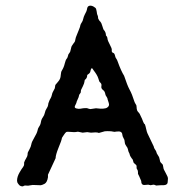

<svg xmlns="http://www.w3.org/2000/svg" viewBox="-20 -639 652 676"><path d="M333.5 -562.5Q336.9 -559.1 339.8 -548.8Q342.8 -539.1 343.8 -536.6Q344.7 -534.2 347.2 -531.7Q353 -524.4 353 -514.2Q357.9 -509.8 358.4 -502.9Q358.9 -496.1 366.7 -481.9Q374.5 -467.8 373.5 -462.9Q372.6 -454.6 377.9 -453.1Q382.8 -451.7 384.3 -445.3Q385.7 -439 386.7 -437Q387.7 -435.1 389.6 -432.1Q392.1 -429.2 394.5 -421.9Q406.2 -389.2 417 -372.1Q428.7 -337.4 435.1 -325.7Q441.4 -314 444.8 -305.2Q448.2 -296.4 451.2 -287.1Q454.1 -277.8 456.5 -274.4Q459 -271 460 -268.6Q460.9 -266.1 460.9 -262.7Q460.9 -259.8 461.4 -255.9Q461.9 -252 462.9 -250Q463.9 -248 465.3 -246.1Q466.8 -244.1 468.3 -242.7Q469.7 -241.2 471.7 -238.3Q473.6 -235.4 475.6 -230Q480.5 -220.7 483.4 -211.9Q486.3 -203.6 490.2 -201.2Q492.2 -196.3 494.6 -185.1Q497.1 -173.8 499 -169.9L520 -126Q521 -125 521.5 -122.1Q522 -119.1 522.9 -117.7Q523.9 -116.2 525.4 -113.3Q526.9 -110.4 528.3 -108.9Q529.8 -106.9 530.8 -103Q531.2 -99.6 535.2 -93.8Q539.1 -87.9 540 -85.9Q541 -84 542 -78.6Q543 -73.2 543.9 -70.3Q544.9 -67.4 548.3 -64.5Q551.8 -61 553.2 -59.1L555.2 -48.8Q555.2 -43.9 563.5 -29.8Q571.8 -15.6 571.3 -9.8Q570.8 -3.9 570.3 2.9Q569.8 9.8 562 12.2Q561 13.2 543.9 13.2L529.8 14.2Q523.9 11.2 520 11.2L509.8 13.2Q508.8 12.2 505.9 12.2L502 11.2Q500 11.2 490.2 12.2Q477.1 13.7 477.1 -2L470.2 -18.1L465.8 -26.9V-32.7Q465.8 -38.6 463.4 -42Q460.9 -44.9 460.9 -47.9V-55.2Q460 -58.1 455.6 -61.5Q451.2 -64.9 450.2 -66.9Q449.2 -68.8 448.7 -72.3Q448.2 -75.2 447.3 -77.1Q446.3 -79.1 443.4 -82Q440.9 -85 439 -88.9Q437 -92.8 436.5 -95.7Q436 -98.6 434.1 -101.6Q431.6 -106 430.7 -112.3Q429.7 -118.7 424.8 -124.5Q419.9 -130.9 419.4 -137.2Q418.9 -144 418 -146.5Q417 -148.9 414.6 -153.3Q411.1 -159.2 410.6 -165.5Q409.2 -178.7 390.6 -175.8Q384.3 -174.8 382.8 -174.8L371.1 -176.8Q357.9 -177.7 349.1 -176.8L328.1 -170.9Q324.2 -172.9 315.9 -172.9L300.3 -171.9L287.1 -173.8L271 -171.9L256.8 -174.8Q254.9 -175.8 251 -174.8Q247.1 -173.8 240.2 -173.8Q233.4 -173.8 224.6 -174.8Q215.8 -175.8 212.9 -173.8Q210 -171.9 204.6 -163.6Q199.2 -155.3 198.2 -153.8Q196.8 -144 186 -118.7Q175.8 -93.3 175.8 -82L148.9 -23.9V-15.1Q146 3.4 136.7 8.3Q127.9 12.7 123.5 13.2L95.2 12.2L82 14.2Q80.1 15.1 76.2 14.6Q72.3 14.2 68.4 14.2Q64.5 14.2 61 17.1Q51.8 17.6 46.9 11.7Q42 5.9 41 2.9Q40 0 40 -2.9Q40 -16.6 48.8 -31.7Q57.6 -46.9 60.5 -49.8Q64.9 -55.2 64.9 -61V-66.9Q67.4 -74.2 72.3 -82Q77.1 -89.8 77.1 -94.7Q77.1 -99.6 78.1 -102.5Q79.1 -105 84 -113.8Q88.9 -122.6 90.3 -130.9Q91.3 -138.7 100.6 -154.3Q109.9 -169.9 111.8 -178.2Q113.3 -187 117.2 -192.4Q122.6 -199.7 124 -209Q125.5 -218.8 130.9 -226.1Q136.2 -233.4 137.7 -241.2Q139.6 -250.5 144 -256.8Q148.4 -263.2 149.4 -269Q149.9 -274.9 150.9 -276.9Q151.9 -278.8 153.3 -283.2Q154.8 -287.6 158.2 -293Q161.1 -297.9 162.6 -304.7Q164.1 -312 166 -314.9L172.9 -328.1L174.8 -339.8Q176.8 -342.8 185.1 -352.1Q193.4 -361.3 193.8 -374Q194.8 -386.7 197.8 -390.6Q205.1 -402.3 208 -415.5Q211.4 -428.7 214.4 -431.6Q217.3 -434.6 218.8 -440.4Q220.2 -445.8 220.7 -447.3Q221.2 -448.2 222.7 -450.2Q224.1 -452.1 225.1 -453.6Q226.1 -455.1 227.1 -457Q228 -459 229.5 -466.3Q231 -473.6 232.4 -476.6Q233.9 -479.5 238.3 -485.4Q243.2 -491.2 244.1 -494.1Q245.1 -497.1 245.6 -501.5Q246.1 -505.9 250.5 -516.1Q254.9 -526.4 257.8 -534.2Q260.7 -542 261.7 -544.4Q262.7 -546.9 262.7 -549.3Q263.7 -554.2 267.6 -559.6Q271.5 -564.9 272.9 -572.3Q274.4 -579.6 278.3 -587.4Q285.6 -599.6 286.6 -608.4Q288.1 -617.2 294.9 -618.7Q301.8 -620.1 309.6 -615.7Q317.4 -611.3 318.4 -607.4Q319.8 -603.5 320.3 -599.1Q320.8 -595.7 321.3 -592.8Q321.3 -589.8 323.2 -585.9Q325.2 -582 325.2 -578.1Q325.2 -574.2 326.2 -572.8Q327.1 -571.3 328.6 -568.4Q330.1 -565.4 333.5 -562.5ZM272.5 -257.8Q274.9 -257.8 279.3 -258.3Q284.2 -258.8 286.1 -258.3Q288.1 -257.8 292 -256.3Q295.9 -254.9 297.9 -254.9L317.9 -257.8Q348.6 -253.9 357.4 -260.3Q366.7 -266.1 362.8 -276.9L358.9 -289.1Q358.9 -293 355.5 -297.9Q352.1 -302.7 351.6 -304.7Q351.1 -306.6 349.6 -312.5Q348.1 -317.9 343.8 -321.3Q335.4 -327.1 336.9 -335Q338.4 -342.8 334.5 -346.7Q330.1 -351.1 329.6 -352.5Q329.1 -353.5 325.7 -364.3Q322.3 -375 309.1 -392.1Q302.2 -405.8 298.8 -390.6Q297.9 -383.3 293.5 -379.9Q289.1 -377 287.1 -375Q287.1 -363.3 278.8 -357.9Q277.8 -356 277.3 -351.1Q276.9 -346.2 272 -335.9Q267.1 -326.2 265.1 -321.8L264.2 -313Q262.2 -309.6 258.8 -305.2L256.8 -296.9Q253.9 -291 253.4 -289.1Q252.9 -287.1 251.5 -284.7Q250 -282.2 249.5 -278.8Q249 -275.9 244.6 -267.6Q240.2 -259.3 248.5 -257.3Q256.8 -254.9 263.7 -256.3Q270.5 -257.8 272.5 -257.8Z"/></svg>

Font: AntiqueNobleRegular
Style: Regular
Weight: 400
Version: Version 0.1